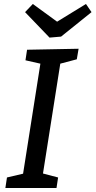

<svg xmlns="http://www.w3.org/2000/svg" viewBox="-20 -945 480 965"><path d="M366 -647 283 -625 196 -73 272 -53 264 0H7L15 -53L96 -72L183 -625L108 -642L116 -695L375 -700ZM412 -925 440 -884 287 -761 229 -756 106 -884 145 -925 267 -836Z"/></svg>

Font: Bitter Medium
Style: Italic
Weight: 500
Italic angle: -9°
Designer: Sol Matas, and Bitter project Authors
Foundry: Sol Matas
Version: Version 2.001